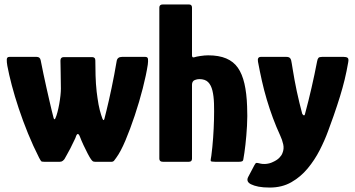

<svg xmlns="http://www.w3.org/2000/svg" viewBox="-20 -728 1598 864"><path d="M156 -18Q129 -71 106 -127.5Q83 -184 64.5 -239.5Q46 -295 33 -344.5Q20 -394 13 -432Q10 -449 10.5 -460.5Q11 -472 22 -472H145Q160 -472 163 -457Q169 -427 175.5 -395.5Q182 -364 189 -333.5Q196 -303 202 -276.5Q208 -250 213 -229.5Q218 -209 221 -198Q223 -190 225.5 -191.5Q228 -193 229 -195Q234 -206 238.5 -223Q243 -240 246.5 -259.5Q250 -279 252 -297.5Q254 -316 254 -329Q254 -348 253.5 -366.5Q253 -385 253 -401Q253 -417 252.5 -431Q252 -445 252 -455Q252 -471 267 -471H395Q401 -471 405 -467.5Q409 -464 409 -456Q409 -427 410 -389Q411 -351 415 -315Q417 -300 419 -285.5Q421 -271 423.5 -257.5Q426 -244 429 -232.5Q432 -221 435 -211.5Q438 -202 441 -194Q447 -181 450 -194Q454 -209 459 -230Q464 -251 470 -276.5Q476 -302 482 -331.5Q488 -361 494 -391.5Q500 -422 505 -453Q508 -472 529 -472H634Q645 -472 646 -462Q647 -452 645 -437Q638 -391 622.5 -330.5Q607 -270 586.5 -208.5Q566 -147 544.5 -96Q523 -45 503 -18Q497 -9 493 -4.5Q489 0 483 0H408Q401 0 397.5 -2.5Q394 -5 389 -12Q384 -19 374.5 -37Q365 -55 355.5 -75.5Q346 -96 340 -112Q330 -138 321 -112Q321 -110 316 -100Q311 -90 305.5 -78.5Q300 -67 297 -61Q290 -48 281.5 -32.5Q273 -17 270 -12Q267 -8 262 -4Q257 0 249 0H179Q168 0 165.5 -2.5Q163 -5 156 -18Z M697 -14Q697 -184 697 -354Q697 -524 697 -694Q697 -708 713 -708Q742 -708 771.5 -708Q801 -708 830 -708Q844 -708 844 -694Q844 -641 844 -587Q844 -533 844 -480Q844 -471 848.5 -470Q853 -469 857 -471Q862 -473 881.5 -476Q901 -479 917 -479Q965 -479 998 -465Q1031 -451 1050.5 -423Q1070 -395 1080 -351.5Q1090 -308 1092 -249Q1094 -206 1091.5 -161.5Q1089 -117 1084.5 -77.5Q1080 -38 1075 -11Q1074 -4 1069 -2Q1064 0 1056 0Q1029 0 1002 0Q975 0 948 0Q930 0 928.5 -3.5Q927 -7 931 -27Q936 -65 939 -107Q942 -149 943 -190Q944 -229 943 -262Q942 -295 936 -320Q930 -345 916.5 -358.5Q903 -372 877 -372Q872 -372 867 -371Q862 -370 857 -368Q851 -366 847.5 -360.5Q844 -355 844 -347V-14Q844 0 830 0H713Q697 0 697 -14Z M1241 -118Q1223 -157 1208 -197.5Q1193 -238 1180.5 -280Q1168 -322 1158.5 -364.5Q1149 -407 1141 -450Q1137 -472 1154 -472H1269Q1281 -472 1286 -465.5Q1291 -459 1293 -442Q1295 -431 1298 -411.5Q1301 -392 1305.5 -368Q1310 -344 1315.5 -317.5Q1321 -291 1327.5 -265Q1334 -239 1340 -216Q1344 -209 1348 -209Q1352 -209 1353 -217Q1361 -246 1368 -275Q1375 -304 1382 -333.5Q1389 -363 1395 -392.5Q1401 -422 1407 -452Q1409 -463 1413 -467.5Q1417 -472 1429 -472H1527Q1538 -472 1544 -468Q1550 -464 1547 -448Q1540 -407 1531 -370Q1522 -333 1510 -294Q1498 -255 1481 -206Q1471 -178 1456 -137Q1441 -96 1418.5 -52Q1396 -8 1364.5 30Q1333 68 1291 92Q1249 116 1194 116Q1164 116 1143.5 112Q1123 108 1109 101Q1086 89 1097 68L1125 15Q1130 5 1134.5 5Q1139 5 1147 7Q1161 11 1177.5 9.5Q1194 8 1208 1Q1226 -7 1236.5 -17.5Q1247 -28 1251 -39Q1259 -58 1254.5 -78.5Q1250 -99 1241 -118Z"/></svg>

Font: Glory ExtraBold
Style: Regular
Weight: 800
Designer: Robert Leuschke
Foundry: Robert Leuschke
Version: Version 1.011